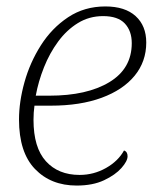

<svg xmlns="http://www.w3.org/2000/svg" viewBox="-20 -566 499 596"><path d="M218 10Q138 10 88.5 -41.5Q39 -93 39 -195Q39 -250 56 -311Q73 -372 107 -425.5Q141 -479 191.5 -512.5Q242 -546 307 -546Q368 -546 401 -516Q434 -486 434 -434Q434 -375 398 -331Q362 -287 295.5 -262.5Q229 -238 138 -238H87Q84 -217 84 -194Q84 -108 122.5 -65.5Q161 -23 227 -23Q271 -23 309 -44.5Q347 -66 365 -99Q376 -95 376 -81Q376 -66 357 -44.5Q338 -23 303 -6.5Q268 10 218 10ZM91 -269H133Q250 -269 319.5 -311Q389 -353 389 -432Q389 -470 367.5 -493Q346 -516 300 -516Q257 -516 222 -494.5Q187 -473 160.5 -437Q134 -401 116.5 -357Q99 -313 91 -269Z"/></svg>

Font: Noto Serif ExtraLight
Style: Italic
Weight: 200
Italic angle: -12°
Designer: Monotype Design Team
Foundry: Monotype Imaging Inc.
Version: Version 2.014; ttfautohint (v1.8.4.7-5d5b)